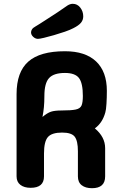

<svg xmlns="http://www.w3.org/2000/svg" viewBox="-20 -980 629 1008"><path d="M141 6Q107 6 87 -9.5Q67 -25 67 -54V-486Q67 -602 128.5 -656.5Q190 -711 321 -711Q428 -711 484.5 -657.5Q541 -604 541 -503Q541 -468 539 -435.5Q537 -403 533 -390Q518 -335 478 -306Q532 -261 532 -202V-54Q532 8 463 8Q429 8 409 -7.5Q389 -23 389 -54V-186Q389 -240 372.5 -262Q356 -284 306 -284Q252 -284 231.5 -260.5Q211 -237 211 -174V-54Q211 6 141 6ZM203 -366Q228 -387 247.5 -393.5Q267 -400 304 -400Q354 -400 377.5 -405Q401 -410 408 -426Q415 -442 415 -476Q415 -544 394.5 -570.5Q374 -597 321 -597Q262 -597 237.5 -570Q213 -543 213 -476Q213 -443 210.5 -417.5Q208 -392 203 -366ZM179 -776Q166 -776 154.5 -786.5Q143 -797 143 -810Q143 -818 148 -826Q153 -834 166 -841Q170 -843 188 -854.5Q206 -866 231.5 -882.5Q257 -899 284.5 -917Q312 -935 334 -951Q342 -956 349 -958Q356 -960 362 -960Q386 -960 401.5 -940Q417 -920 417 -894Q417 -875 405 -860.5Q393 -846 365 -832Q348 -823 320.5 -813.5Q293 -804 263.5 -795.5Q234 -787 211 -781.5Q188 -776 179 -776Z"/></svg>

Font: Madimi One
Style: Regular
Weight: 400
Designer: Taurai Valerie Mtake, Mirko Velimirovic
Foundry: TaVaTake
Version: Version 1.000; ttfautohint (v1.8.4.7-5d5b)